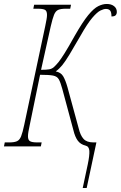

<svg xmlns="http://www.w3.org/2000/svg" viewBox="-43 -738 609 968"><path d="M374 210Q390 136 399.5 90.5Q409 45 407.5 22.5Q406 0 388 -4Q363 -10 349 -29Q335 -48 327 -82L271 -290Q262 -323 253.5 -338Q245 -353 224.5 -357Q204 -361 159 -361L107 -108Q103 -89 100.5 -75Q98 -61 98 -51Q98 -32 108.5 -26Q119 -20 144 -20H167L163 0H-23L-19 -20H4Q29 -20 42.5 -26Q56 -32 63.5 -51Q71 -70 79 -108L185 -606Q189 -626 191.5 -639.5Q194 -653 194 -663Q194 -683 183.5 -688.5Q173 -694 148 -694H125L129 -714H315L311 -694H288Q263 -694 250 -688Q237 -682 229.5 -663.5Q222 -645 213 -606L164 -386Q191 -386 205 -388.5Q219 -391 229 -400Q239 -409 253 -426Q264 -440 282 -468.5Q300 -497 334 -558Q374 -628 402 -662Q430 -696 452.5 -707Q475 -718 495 -718Q518 -718 532 -707Q546 -696 546 -678Q546 -668 540.5 -661.5Q535 -655 519 -655Q519 -677 512 -685Q505 -693 491 -693Q480 -693 463.5 -685Q447 -677 422.5 -648.5Q398 -620 363 -558Q328 -497 307 -462.5Q286 -428 271 -409.5Q256 -391 238 -378Q264 -373 275.5 -353.5Q287 -334 297 -299L354 -90Q362 -56 378 -38Q394 -20 428 -20H443L394 210Z"/></svg>

Font: Noto Serif ExtraCondensed Thin
Style: Italic
Weight: 100
Width: 2
Italic angle: -12°
Designer: Monotype Design Team
Foundry: Monotype Imaging Inc.
Version: Version 2.013